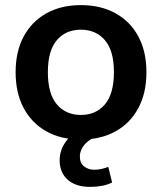

<svg xmlns="http://www.w3.org/2000/svg" viewBox="-20 -535 632 750"><path d="M296.1 10Q218 10 161 -22Q104 -54 72.5 -112.8Q41 -171.7 41 -252.8Q41 -334 72.5 -392.5Q104 -451 161.2 -483Q218.4 -515 296.2 -515Q374 -515 431.5 -483Q489 -451 520.5 -392.4Q552 -333.7 552 -252.9Q552 -172 520.5 -113Q489 -54 431.6 -22Q374.2 10 296.1 10ZM295.9 -86Q355 -86 390 -127.5Q425 -169 425 -253Q425 -337 389.8 -378Q354.7 -419 295.8 -419Q237 -419 202 -378Q167 -337 167 -253Q167 -169 201.9 -127.5Q236.9 -86 295.9 -86ZM331 195Q276 195 244.5 167Q213 139 213 91Q213 49 241 13Q269 -23 315 -42L353 0Q336 7 322 18.5Q308 30 300 45Q292 60 292 77Q292 102 308.5 115Q325 128 348 128Q363 128 376 125Q389 122 403 117L418 178Q399 187 378 191Q357 195 331 195Z"/></svg>

Font: Mulish ExtraLight
Style: Regular
Weight: 200
Designer: Vernon Adams
Foundry: Vernon Adams
Version: Version 3.603